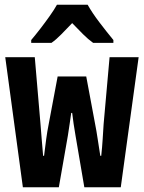

<svg xmlns="http://www.w3.org/2000/svg" viewBox="-20 -786 603 806"><path d="M76 0 2 -546H126L150 -265Q153 -232 155 -202.5Q157 -173 161 -132H165Q170 -172 174 -202.5Q178 -233 185 -268L222 -465H342L379 -267Q385 -237 390 -203Q395 -169 401 -132H405Q409 -169 411 -202Q413 -235 415 -265L440 -546H562L487 0H334L297 -217Q292 -246 289 -266.5Q286 -287 283 -312H279Q275 -287 272.5 -266.5Q270 -246 265 -217L227 0ZM111 -618Q128 -638 148.5 -664.5Q169 -691 188.5 -718.5Q208 -746 219 -766H348Q367 -732 397.5 -692Q428 -652 456 -618V-606H371Q350 -621 328.5 -642.5Q307 -664 283 -689Q259 -664 237.5 -642Q216 -620 196 -606H111Z"/></svg>

Font: Noto Sans Mono SemiCondensed
Style: Bold
Weight: 700
Width: 4
Designer: Monotype Design Team
Foundry: Monotype Imaging Inc.
Version: Version 2.014